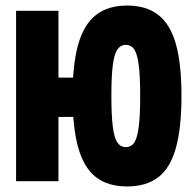

<svg xmlns="http://www.w3.org/2000/svg" viewBox="-20 -654 690 693"><path d="M439 19Q370 19 326.5 -14.5Q283 -48 262.5 -120.5Q242 -193 242 -308Q242 -423 262.5 -494.5Q283 -566 326.5 -600Q370 -634 439 -634Q508 -634 551.5 -600Q595 -566 615 -494.5Q635 -423 635 -308Q635 -193 615 -120.5Q595 -48 551.5 -14.5Q508 19 439 19ZM38 0V-615H191V-374H276V-232H191V0ZM434 -123Q454 -123 465 -140Q476 -157 481 -198Q486 -239 486 -308Q486 -377 481 -417.5Q476 -458 465 -475Q454 -492 434 -492Q415 -492 403.5 -475Q392 -458 387 -417.5Q382 -377 382 -308Q382 -239 387 -198Q392 -157 403.5 -140Q415 -123 434 -123Z"/></svg>

Font: Martian Mono SemiCondensed
Style: Bold
Weight: 700
Width: 4
Designer: Roman Shamin
Foundry: Evil Martians
Version: Version 1.000